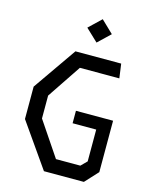

<svg xmlns="http://www.w3.org/2000/svg" viewBox="-137 -1042 895 1131"><g transform="rotate(15 310.0 -477.0)"><path d="M243 0H486.5L559.5 -79V-392.5H333V-316.5H477V-122.5L441.5 -87H293L151.5 -297V-436.5L290 -643H530.5L518.5 -730H239.5L55.5 -465.5V-268ZM346 -812 420.5 -883 346 -954.5 271 -883Z"/></g></svg>

Font: Monaspace Krypton
Style: Regular
Weight: 400
Designer: Riley Cran & the Lettermatic Team
Foundry: Lettermatic
Version: Version 1.200 (Monaspace Krypton)